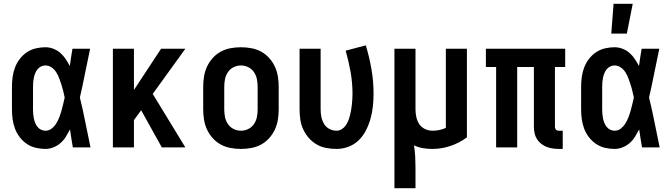

<svg xmlns="http://www.w3.org/2000/svg" viewBox="-20 -777 3540 1012"><path d="M219 8Q194 8 168.5 2Q143 -4 121.5 -18.5Q100 -33 84 -54Q68 -75 59 -99Q50 -123 46.5 -148.5Q43 -174 43 -200V-320Q43 -346 46.5 -371.5Q50 -397 59 -421Q68 -445 84 -466Q100 -487 121.5 -501.5Q143 -516 168.5 -522Q194 -528 219 -528Q241 -528 261.5 -520Q282 -512 298 -498Q314 -484 326 -466Q338 -448 348 -429Q351 -452 354.5 -474.5Q358 -497 362 -520H455Q441 -456 428.5 -391.5Q416 -327 401 -263Q417 -198 430 -132Q443 -66 457 0H364Q360 -24 356 -48Q352 -72 349 -95Q339 -76 327.5 -57Q316 -38 299.5 -23.5Q283 -9 262 -0.5Q241 8 219 8ZM219 -88Q238 -88 252.5 -99.5Q267 -111 276.5 -126.5Q286 -142 292.5 -159Q299 -176 304 -193.5Q309 -211 313 -228.5Q317 -246 321 -263Q317 -281 313 -298Q309 -315 303.5 -331.5Q298 -348 292 -364.5Q286 -381 276.5 -396Q267 -411 252 -421.5Q237 -432 219 -432Q207 -432 196 -426.5Q185 -421 177.5 -411.5Q170 -402 165.5 -391Q161 -380 158.5 -368Q156 -356 155 -344Q154 -332 154 -320V-200Q154 -188 155 -176Q156 -164 158.5 -152Q161 -140 165.5 -129Q170 -118 177.5 -108.5Q185 -99 196 -93.5Q207 -88 219 -88Z M575 0V-520H686V-303L829 -520H957L785 -282L957 0H833L724 -196L686 -144V0Z M1250 8Q1223 8 1195.5 3Q1168 -2 1144 -15Q1120 -28 1101.5 -48.5Q1083 -69 1071.5 -93.5Q1060 -118 1055.5 -145.5Q1051 -173 1051 -200V-320Q1051 -347 1055.5 -374.5Q1060 -402 1071.5 -426.5Q1083 -451 1101.5 -471.5Q1120 -492 1144 -505Q1168 -518 1195.5 -523Q1223 -528 1250 -528Q1277 -528 1304.5 -523Q1332 -518 1356 -505Q1380 -492 1398.5 -471.5Q1417 -451 1428.5 -426.5Q1440 -402 1444.5 -374.5Q1449 -347 1449 -320V-200Q1449 -173 1444.5 -145.5Q1440 -118 1428.5 -93.5Q1417 -69 1398.5 -48.5Q1380 -28 1356 -15Q1332 -2 1304.5 3Q1277 8 1250 8ZM1250 -88Q1270 -88 1288.5 -97Q1307 -106 1318.5 -123Q1330 -140 1334 -160Q1338 -180 1338 -200V-320Q1338 -340 1334 -360Q1330 -380 1318.5 -397Q1307 -414 1288.5 -423Q1270 -432 1250 -432Q1230 -432 1211.5 -423Q1193 -414 1181.5 -397Q1170 -380 1166 -360Q1162 -340 1162 -320V-200Q1162 -180 1166 -160Q1170 -140 1181.5 -123Q1193 -106 1211.5 -97Q1230 -88 1250 -88Z M1754 8Q1727 8 1700 3Q1673 -2 1649.5 -15.5Q1626 -29 1608 -49.5Q1590 -70 1578.5 -94.5Q1567 -119 1563 -146Q1559 -173 1559 -200V-520H1670V-200Q1670 -180 1674 -160.5Q1678 -141 1688 -124Q1698 -107 1716 -97.5Q1734 -88 1754 -88Q1768 -88 1781 -96Q1794 -104 1802 -115.5Q1810 -127 1815.5 -140.5Q1821 -154 1824.5 -168Q1828 -182 1830.5 -196Q1833 -210 1834.5 -224.5Q1836 -239 1837 -253.5Q1838 -268 1838 -282Q1838 -340 1828 -397Q1818 -454 1802 -510L1908 -538Q1927 -476 1938 -412Q1949 -348 1949 -283Q1949 -250 1945.5 -217.5Q1942 -185 1933.5 -153.5Q1925 -122 1910 -92Q1895 -62 1872 -39Q1849 -16 1818 -4Q1787 8 1754 8Z M2059 215V-520H2170V-200Q2170 -180 2174.5 -159.5Q2179 -139 2190 -122.5Q2201 -106 2220 -97Q2239 -88 2259 -88Q2277 -88 2295 -91.5Q2313 -95 2330 -103V-520H2441V-53Q2402 -24 2355 -8Q2308 8 2259 8Q2234 8 2209.5 4Q2185 0 2162 -11Q2167 19 2168.5 48.5Q2170 78 2170 107V215Z M2946 8H2926Q2909 8 2892.5 5.5Q2876 3 2860.5 -3Q2845 -9 2831.5 -20Q2818 -31 2809.5 -45Q2801 -59 2797.5 -75.5Q2794 -92 2794 -109V-424H2706V0H2595V-424H2541V-520H2959V-424H2905V-109Q2905 -104 2906.5 -100Q2908 -96 2911 -93Q2914 -90 2918 -89Q2922 -88 2926 -88H2946Z M3219 8Q3194 8 3168.5 2Q3143 -4 3121.5 -18.5Q3100 -33 3084 -54Q3068 -75 3059 -99Q3050 -123 3046.5 -148.5Q3043 -174 3043 -200V-320Q3043 -346 3046.5 -371.5Q3050 -397 3059 -421Q3068 -445 3084 -466Q3100 -487 3121.5 -501.5Q3143 -516 3168.5 -522Q3194 -528 3219 -528Q3241 -528 3261.5 -520Q3282 -512 3298 -498Q3314 -484 3326 -466Q3338 -448 3348 -429Q3351 -452 3354.5 -474.5Q3358 -497 3362 -520H3455Q3441 -456 3428.5 -391.5Q3416 -327 3401 -263Q3417 -198 3430 -132Q3443 -66 3457 0H3364Q3360 -24 3356 -48Q3352 -72 3349 -95Q3339 -76 3327.5 -57Q3316 -38 3299.5 -23.5Q3283 -9 3262 -0.5Q3241 8 3219 8ZM3219 -88Q3238 -88 3252.5 -99.5Q3267 -111 3276.5 -126.5Q3286 -142 3292.5 -159Q3299 -176 3304 -193.5Q3309 -211 3313 -228.5Q3317 -246 3321 -263Q3317 -281 3313 -298Q3309 -315 3303.5 -331.5Q3298 -348 3292 -364.5Q3286 -381 3276.5 -396Q3267 -411 3252 -421.5Q3237 -432 3219 -432Q3207 -432 3196 -426.5Q3185 -421 3177.5 -411.5Q3170 -402 3165.5 -391Q3161 -380 3158.5 -368Q3156 -356 3155 -344Q3154 -332 3154 -320V-200Q3154 -188 3155 -176Q3156 -164 3158.5 -152Q3161 -140 3165.5 -129Q3170 -118 3177.5 -108.5Q3185 -99 3196 -93.5Q3207 -88 3219 -88ZM3202 -600 3214 -757H3315L3284 -600Z"/></svg>

Font: Moesevka
Style: Bold
Weight: 700
Monospace: yes
Designer: Belleve Invis
Foundry: Belleve Invis
Version: Version 32.5.0; ttfautohint (v1.8.4)